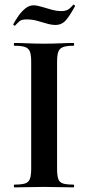

<svg xmlns="http://www.w3.org/2000/svg" viewBox="-20 -811 382 831"><path d="M227 -81Q227 -52 232 -37Q237 -22 252 -17Q267 -12 298 -12Q301 -12 301 -6Q301 0 298 0Q272 0 240 -1Q208 -2 170 -2Q134 -2 101 -1Q68 0 42 0Q40 0 40 -6Q40 -12 42 -12Q73 -12 88.5 -17Q104 -22 109.5 -37Q115 -52 115 -81V-544Q115 -573 109.5 -587.5Q104 -602 88.5 -607.5Q73 -613 42 -613Q40 -613 40 -619Q40 -625 42 -625Q68 -625 101 -623.5Q134 -622 170 -622Q208 -622 240.5 -623.5Q273 -625 298 -625Q301 -625 301 -619Q301 -613 298 -613Q268 -613 252.5 -607Q237 -601 232 -586Q227 -571 227 -542ZM246 -763Q263 -763 273.5 -769Q284 -775 297 -790Q299 -792 302.5 -789Q306 -786 304 -783Q277 -734 260.5 -718.5Q244 -703 221 -703Q203 -703 182.5 -709Q162 -715 140.5 -721Q119 -727 96 -727Q74 -727 65.5 -720Q57 -713 45 -700Q43 -699 39.5 -702Q36 -705 38 -707Q46 -722 59 -741Q72 -760 89 -774Q106 -788 125 -788Q139 -788 159 -782Q179 -776 202 -769.5Q225 -763 246 -763Z"/></svg>

Font: Cormorant Infant Light
Style: Bold
Weight: 700
Version: Version 4.001